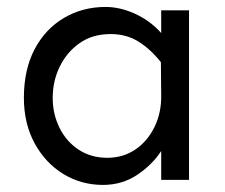

<svg xmlns="http://www.w3.org/2000/svg" viewBox="-20 -518 647 553"><path d="M276.4 14.6Q213.9 14.6 162.1 -17.1Q110.4 -48.8 79.6 -105.5Q48.8 -162.1 48.8 -236.3Q48.8 -317.4 79.6 -376Q110.4 -434.6 164.1 -466.3Q217.8 -498 284.2 -498Q326.2 -498 369.6 -478Q413.1 -458 444.3 -422.9V-488.3H524.4V0H444.3V-83Q418.9 -43.9 375.5 -14.6Q332 14.6 276.4 14.6ZM289.1 -63.5Q334 -63.5 369.1 -86.9Q404.3 -110.4 424.8 -151.9Q445.3 -193.4 444.3 -245.1L443.4 -338.9Q413.1 -377 378.4 -398.4Q343.8 -419.9 298.8 -419.9Q246.1 -419.9 209 -393.6Q171.9 -367.2 151.9 -325.7Q131.8 -284.2 131.8 -236.3Q131.8 -189.5 151.4 -149.9Q170.9 -110.4 206.5 -86.9Q242.2 -63.5 289.1 -63.5Z"/></svg>

Font: Sen
Style: Regular
Weight: 400
Designer: Kosal Sen, Philatype
Foundry: Philatype
Version: Version 2.000;gftools[0.9.31]